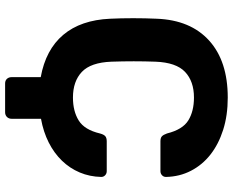

<svg xmlns="http://www.w3.org/2000/svg" viewBox="-98 -652 890 733"><g transform="rotate(90 346.5 -285.0)"><path d="M298 140Q287 140 280.5 133Q274 126 274 115V4Q169 -15 112.5 -82Q56 -149 51 -261Q49 -302 49 -349Q49 -396 51 -439Q56 -568 134.5 -639Q213 -710 352 -710Q420 -710 475 -692.5Q530 -675 569.5 -644Q609 -613 631.5 -569.5Q654 -526 655 -474Q655 -465 648.5 -459Q642 -453 633 -453H519Q506 -453 500 -458.5Q494 -464 489 -478Q474 -538 439 -559.5Q404 -581 352 -581Q290 -581 254 -547Q218 -513 215 -434Q212 -352 215 -266Q218 -187 254 -153Q290 -119 352 -119Q404 -119 439.5 -141Q475 -163 489 -222Q493 -237 499.5 -242.5Q506 -248 519 -248H633Q642 -248 648.5 -242Q655 -236 655 -227Q654 -183 638 -145Q622 -107 593 -77Q564 -47 523.5 -26.5Q483 -6 433 3V115Q433 126 426 133Q419 140 408 140Z"/></g></svg>

Font: Fz Rubik SemBd
Style: Regular
Weight: 600
Designer: Hubert and Fischer
Foundry: Hubert and Fischer
Version: Vit hóa bi FontZin.com